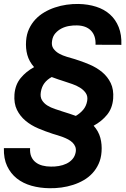

<svg xmlns="http://www.w3.org/2000/svg" viewBox="-37 -741 644 984"><path d="M543 -235.8Q539.1 -186.5 512 -153.1Q484.9 -119.6 442.9 -96.7Q468.3 -68.4 477.3 -34.4Q486.3 -0.5 483.4 37.1Q481 71.3 468.5 98.6Q456.1 126 436.5 147Q417 168 391.6 182.6Q366.2 197.3 337.4 206.5Q308.6 215.8 277.8 220Q247.1 224.1 216.8 223.6Q167.5 223.1 124.3 210.9Q81.1 198.7 49.3 173.6Q17.6 148.4 -0.5 110.1Q-18.6 71.8 -17.1 18.1H117.2Q115.7 43.9 123.5 61.8Q131.3 79.6 145.8 90.8Q160.2 102.1 180.2 107.4Q200.2 112.8 224.1 112.8Q243.2 113.3 264.2 109.9Q285.2 106.4 303.2 97.9Q321.3 89.4 334.2 74.7Q347.2 60.1 351.1 38.1Q353.5 22.9 348.9 11Q344.2 -1 334.7 -10.3Q325.2 -19.5 312.3 -26.4Q299.3 -33.2 285.2 -38.6Q271 -43.9 257.6 -47.9Q244.1 -51.8 233.4 -55.2Q195.8 -67.4 158.9 -83Q122.1 -98.6 94 -122.1Q65.9 -145.5 49.8 -178.2Q33.7 -210.9 37.1 -257.3Q41 -306.6 68.4 -340.3Q95.7 -374 137.7 -397Q112.3 -425.8 103 -459.5Q93.8 -493.2 96.7 -531.2Q99.1 -565.4 111.8 -592.8Q124.5 -620.1 144.3 -641.4Q164.1 -662.6 189.7 -677.7Q215.3 -692.9 244.4 -702.6Q273.4 -712.4 304.2 -716.8Q335 -721.2 365.2 -720.7Q414.6 -719.7 455.8 -706.5Q497.1 -693.4 526.4 -667.2Q555.7 -641.1 571.3 -602.1Q586.9 -563 585 -511.2L452.6 -511.7Q454.6 -558.1 429.4 -584Q404.3 -609.9 357.4 -610.8Q337.4 -611.3 316.4 -607.7Q295.4 -604 277.6 -594.7Q259.8 -585.4 246.6 -570.3Q233.4 -555.2 230 -532.7Q225.6 -507.8 236.6 -492.2Q247.6 -476.6 265.9 -466.3Q284.2 -456.1 306.2 -449.7Q328.1 -443.4 346.2 -438Q384.3 -426.3 421.1 -410.6Q458 -395 486.3 -371.6Q514.6 -348.1 530.5 -315.2Q546.4 -282.2 543 -235.8ZM293.5 -323.7Q276.9 -329.1 260.5 -334.5Q244.1 -339.8 228 -346.2Q204.6 -333.5 190.7 -314.9Q176.8 -296.4 172.4 -270Q168 -244.6 178 -228Q188 -211.4 205.6 -200.4Q223.1 -189.5 244.9 -182.4Q266.6 -175.3 285.6 -168.9Q302.2 -163.6 318.8 -158.4Q335.4 -153.3 351.6 -147Q374 -160.2 389.4 -178.5Q404.8 -196.8 409.7 -223.1Q414.1 -247.1 402.8 -263.7Q391.6 -280.3 373 -291.7Q354.5 -303.2 332.8 -310.5Q311 -317.9 293.5 -323.7Z"/></svg>

Font: Roboto Mono
Style: Bold Italic
Weight: 700
Designer: Google
Version: Version 2.000985; 2015; ttfautohint (v1.3)